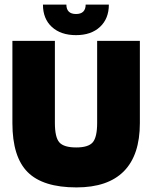

<svg xmlns="http://www.w3.org/2000/svg" viewBox="-20 -805 662 836"><path d="M403 -270V-627H589V-269Q589 -130 519.5 -59.5Q450 11 313 11Q167 11 100.5 -55.5Q34 -122 34 -269V-627H219V-270Q219 -207 238.5 -185Q258 -163 312 -163Q365 -163 384 -185.5Q403 -208 403 -270ZM353 -785H454Q454 -724 415.5 -688Q377 -652 311 -652Q245 -652 206 -687.5Q167 -723 167 -785H269Q269 -765 279.5 -754.5Q290 -744 311 -744Q332 -744 342.5 -754.5Q353 -765 353 -785Z"/></svg>

Font: Blinker ExtraBold
Style: Regular
Weight: 800
Designer: Juergen Huber
Foundry: supertype
Version: Version 1.017;hotconv 1.0.117;makeotfexe 2.5.65602